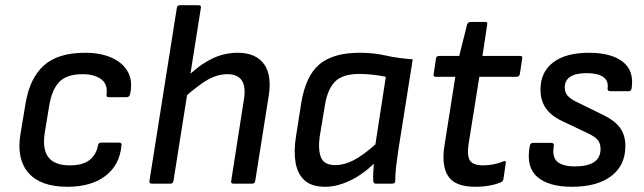

<svg xmlns="http://www.w3.org/2000/svg" viewBox="-20 -703 2465 735"><path d="M238 12Q136 12 89.5 -40.5Q43 -93 58 -188L78 -308Q94 -404 148 -452.5Q202 -501 306 -501Q365 -501 407.5 -482Q450 -463 469.5 -428Q489 -393 478 -342Q475 -331 465 -331H396Q386 -331 388 -342Q393 -381 367 -400Q341 -419 296 -419Q235 -419 206.5 -389Q178 -359 168 -296L151 -193Q142 -130 166 -100Q190 -70 247 -70Q298 -70 323.5 -91Q349 -112 355 -146Q356 -157 367 -157H436Q447 -157 445 -146Q438 -71 383.5 -29.5Q329 12 238 12Z M561 0Q550 0 552 -10L657 -673Q659 -683 668 -683H740Q751 -683 749 -673L644 -10Q642 0 633 0ZM873 0Q863 0 865 -10L914 -324Q929 -419 850 -419Q825 -419 800 -409.5Q775 -400 745.5 -378.5Q716 -357 676 -322L688 -401Q737 -450 786 -475.5Q835 -501 890 -501Q959 -501 990.5 -458Q1022 -415 1008 -332L957 -10Q955 0 946 0Z M1225 12Q1173 12 1146 -12.5Q1119 -37 1111.5 -80.5Q1104 -124 1113 -180L1133 -308Q1150 -412 1202.5 -456.5Q1255 -501 1357 -501Q1411 -501 1456.5 -490.5Q1502 -480 1560 -476L1504 -123Q1500 -95 1496.5 -66.5Q1493 -38 1493 -10Q1493 0 1481 0H1419Q1409 0 1409 -10Q1408 -26 1409 -43Q1410 -60 1411 -76Q1366 -33 1317.5 -10.5Q1269 12 1225 12ZM1264 -71Q1297 -71 1332.5 -89Q1368 -107 1417 -150L1457 -409Q1435 -414 1406.5 -417Q1378 -420 1356 -420Q1292 -420 1263 -391Q1234 -362 1224 -301L1204 -181Q1197 -131 1208.5 -101Q1220 -71 1264 -71Z M1799 12Q1721 12 1695 -29.5Q1669 -71 1682 -149L1723 -409H1648Q1638 -409 1640 -419L1649 -479Q1651 -489 1661 -489H1738L1768 -609Q1772 -619 1781 -619H1837Q1848 -619 1845 -609L1827 -489H1970Q1982 -489 1979 -479L1970 -419Q1967 -409 1958 -409H1815L1774 -153Q1767 -107 1779 -88.5Q1791 -70 1829 -70Q1849 -70 1869.5 -74Q1890 -78 1906 -85Q1919 -90 1916 -78L1907 -16Q1905 -9 1897 -5Q1878 3 1853.5 7.5Q1829 12 1799 12Z M2170 12Q2080 12 2036.5 -26Q1993 -64 2008 -144Q2010 -156 2021 -156H2091Q2102 -156 2100 -144Q2093 -101 2114 -83.5Q2135 -66 2181 -66Q2279 -66 2279 -133Q2279 -153 2269 -166Q2259 -179 2234 -191L2131 -240Q2089 -260 2069 -289.5Q2049 -319 2049 -360Q2049 -427 2097.5 -464Q2146 -501 2234 -501Q2319 -501 2363.5 -467Q2408 -433 2398 -365Q2396 -354 2387 -354H2315Q2305 -354 2306 -365Q2310 -394 2289 -408.5Q2268 -423 2226 -423Q2142 -423 2142 -368Q2142 -349 2153.5 -336Q2165 -323 2193 -310L2291 -262Q2334 -241 2354 -213Q2374 -185 2374 -144Q2374 -70 2320 -29Q2266 12 2170 12Z"/></svg>

Font: Sofia Sans Medium
Style: Italic
Weight: 500
Italic angle: -9°
Version: Version 4.101